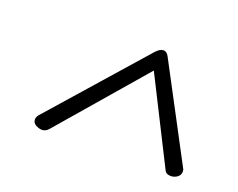

<svg xmlns="http://www.w3.org/2000/svg" viewBox="-69 -817 723 584"><g transform="rotate(20 293.0 -525.0)"><path d="M77 -371Q77 -378 83 -386L349 -688Q362 -702 373 -702Q384 -702 391 -688L551 -386Q554 -382 554 -376Q554 -361 540 -354Q532 -350 524 -350Q508 -350 503 -362L366 -634L129 -359Q120 -348 107 -348Q99 -348 87 -354Q77 -360 77 -371Z"/></g></svg>

Font: Kodchasan ExtraLight
Style: Italic
Weight: 275
Italic angle: -10°
Version: Version 1.000; ttfautohint (v1.6)